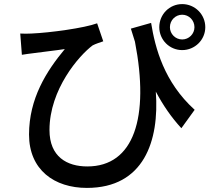

<svg xmlns="http://www.w3.org/2000/svg" viewBox="-20 -847 1040 939"><path d="M811 -714C811 -748 838 -775 871 -775C904 -775 931 -748 931 -714C931 -681 904 -654 871 -654C838 -654 811 -681 811 -714ZM759 -714C759 -652 809 -602 871 -602C933 -602 984 -652 984 -714C984 -777 933 -827 871 -827C809 -827 759 -777 759 -714ZM79 -683 87 -579C108 -582 124 -585 144 -587C178 -592 252 -600 297 -607C207 -499 122 -365 122 -189C122 -16 246 72 405 72C683 72 760 -157 742 -399C778 -331 819 -272 867 -220L932 -310C782 -446 739 -612 719 -735L620 -707L640 -643C712 -272 635 -33 407 -33C308 -33 222 -80 222 -211C222 -410 367 -576 433 -625C448 -633 471 -640 485 -645L455 -733C393 -710 226 -687 134 -683C116 -682 95 -682 79 -683Z"/></svg>

Font: GenYoGothic2 TW M
Style: Regular
Weight: 500
Version: Version 2.100;PS 2.1;hotconv 16.6.51;makeotf.lib2.5.65220 DE